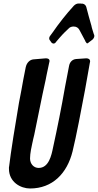

<svg xmlns="http://www.w3.org/2000/svg" viewBox="-20 -1054 557 1093"><path d="M302 -819C313 -833 327 -847 340 -862C342 -863 344 -865 345 -867L370 -891C377 -899 387 -903 399 -903C415 -903 426 -896 433 -882L466 -820H465C470 -812 474 -807 476 -807C479 -807 482 -809 486 -813L507 -829C513 -835 517 -842 517 -850C517 -853 516 -857 514 -860L505 -889C503 -896 501 -903 500 -910V-909C490 -944 480 -979 471 -1015C468 -1025 460 -1031 451 -1033C446 -1033 442 -1033 439 -1034H427C417 -1034 408 -1029 400 -1021C357 -974 316 -922 278 -867L264 -848C262 -845 260 -841 260 -836C260 -830 263 -824 268 -819L273 -812L271 -813C276 -809 280 -806 285 -806C290 -806 295 -809 299 -815ZM113 -603C107 -569 99 -524 88 -469C69 -359 40 -179 32 -107C32 -106 31 -104 31 -102V-93C31 -17 98 19 151 19C279 19 362 -67 393 -192C413 -272 445 -440 464 -542C473 -593 482 -644 491 -694C492 -699 493 -702 493 -704C493 -718 482 -722 471 -722L413 -718C392 -716 377 -701 373 -678C370 -663 367 -647 364 -631C359 -606 355 -582 350 -558C330 -443 307 -328 282 -214C273 -170 258 -98 200 -98C172 -98 151 -121 151 -152C151 -181 160 -221 165 -244V-243C167 -255 171 -270 175 -287L222 -517C228 -544 234 -571 240 -600L245 -626C250 -649 255 -673 260 -697C261 -701 262 -704 262 -707C262 -719 251 -722 241 -722C229 -721 182 -717 170 -716C149 -714 132 -696 127 -673V-674Z"/></svg>

Font: Bangerz
Style: Regular
Weight: 400
Designer: vernon adams
Foundry: Vernon Adams
Version: Version 2.10;December 28, 2023;FontCreator 13.0.0.2683 64-bi